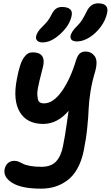

<svg xmlns="http://www.w3.org/2000/svg" viewBox="-20 -879 669 1159"><path d="M445.8 -628.9Q422.9 -628.9 413.1 -637.9Q403.3 -647 405.8 -663.1Q412.1 -689.9 444.8 -721.2Q463.9 -740.2 475.6 -758.8Q487.3 -777.3 502.9 -809.1Q526.4 -858.9 571.8 -858.9Q638.2 -858.9 627 -801.8Q618.2 -757.8 588.1 -717.3Q558.1 -676.8 519.3 -652.8Q480.5 -628.9 445.8 -628.9ZM237.8 -623Q215.8 -623 205.1 -633.3Q194.3 -643.6 198.2 -661.1Q203.6 -687 235.8 -717.8Q256.8 -738.8 268.1 -753.2Q279.3 -767.6 290 -789.1Q302.7 -815.4 317.6 -826.2Q332.5 -836.9 354 -836.9Q387.2 -836.9 402.8 -823.5Q418.5 -810.1 412.1 -782.2Q399.9 -725.1 344.2 -674.1Q288.6 -623 237.8 -623ZM228 259.8Q110.4 259.8 54.4 225.1Q-1.5 190.4 7.8 142.1Q13.7 116.7 29.3 104.2Q44.9 91.8 66.9 91.8Q80.6 91.8 94 97.4Q107.4 103 119.6 109.9Q131.8 116.7 160.6 122.3Q189.5 127.9 230 127.9Q288.1 127.9 318.1 96.2Q348.1 64.5 359.9 4.9Q367.2 -30.8 372.3 -62Q377.4 -93.3 384.3 -141.6Q391.1 -189.9 394 -210Q326.7 -130.9 240.2 -130.9Q143.1 -130.9 99.9 -202.1Q56.6 -273.4 82 -402.8Q90.8 -450.7 101.6 -483.2Q112.3 -515.6 124.8 -532.5Q137.2 -549.3 149.4 -556.2Q161.6 -563 176.8 -563Q218.8 -563 234.1 -540.8Q249.5 -518.6 240.2 -479Q237.3 -466.3 230.5 -440.4Q222.7 -409.2 218.8 -393.3Q214.8 -377.4 209.7 -351.3Q204.6 -325.2 205.1 -311.5Q205.6 -297.9 208.3 -282.7Q210.9 -267.6 220.5 -261.2Q230 -254.9 245.1 -254.9Q301.3 -254.9 353 -327.9Q404.8 -400.9 439.9 -518.1Q449.2 -545.4 462.2 -556.6Q475.1 -567.9 497.1 -567.9Q511.7 -567.9 525.1 -562Q538.6 -556.2 549.8 -542.5Q561 -528.8 562.5 -506.1Q564 -483.4 555.2 -450.2Q535.6 -385.7 526.1 -325.2Q516.6 -264.6 515.1 -221.2Q513.7 -177.7 506.8 -109.4Q500 -41 485.8 28.8Q472.7 94.2 445.8 140.9Q418.9 187.5 382.8 212.6Q346.7 237.8 308.8 248.8Q271 259.8 228 259.8Z"/></svg>

Font: Shantell Sans Irregular
Style: Italic
Weight: 600
Italic angle: -11.31°
Designer: Stephen Nixon, Anya Danilova, Shantell Martin
Foundry: Arrow Type
Version: Version 1.006;[9816181b4]